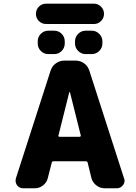

<svg xmlns="http://www.w3.org/2000/svg" viewBox="-20 -1099 735 1041"><path d="M455.1 -217.8Q453.1 -224.6 445.3 -224.6H269.5Q262.7 -224.6 260.7 -217.8L239.3 -133.8Q233.4 -109.4 213.4 -93.8Q193.4 -78.1 168 -78.1H106.4Q85 -78.1 72.3 -94.7Q64.5 -106.4 64.5 -119.1Q64.5 -126 66.4 -132.8L253.9 -714.8Q261.7 -740.2 282.7 -755.4Q303.7 -770.5 329.1 -770.5H389.6Q416 -770.5 436.5 -755.4Q457 -740.2 464.8 -714.8L652.3 -132.8Q655.3 -126 655.3 -119.1Q655.3 -106.4 646.5 -94.7Q633.8 -78.1 612.3 -78.1H547.9Q522.5 -78.1 502.4 -93.8Q482.4 -109.4 475.6 -133.8ZM230.5 -968.8Q207 -968.8 190.9 -984.9Q174.8 -1001 174.8 -1023.9Q174.8 -1046.9 190.9 -1063Q207 -1079.1 230.5 -1079.1H489.3Q511.7 -1079.1 527.8 -1063Q543.9 -1046.9 543.9 -1023.9Q543.9 -1001 527.8 -984.9Q511.7 -968.8 489.3 -968.8ZM242.2 -805.7Q217.8 -805.7 201.2 -822.8Q184.6 -839.8 184.6 -863.3V-875Q184.6 -898.4 201.2 -915.5Q217.8 -932.6 242.2 -932.6H273.4Q297.9 -932.6 314.5 -915.5Q331.1 -898.4 331.1 -875V-863.3Q331.1 -839.8 314.5 -822.8Q297.9 -805.7 273.4 -805.7ZM444.3 -805.7Q420.9 -805.7 403.8 -822.8Q386.7 -839.8 386.7 -863.3V-875Q386.7 -898.4 403.8 -915.5Q420.9 -932.6 444.3 -932.6H477.5Q501 -932.6 518.1 -915.5Q535.2 -898.4 535.2 -875V-863.3Q535.2 -839.8 518.1 -822.8Q501 -805.7 477.5 -805.7ZM359.4 -598.6Q358.4 -599.6 356.9 -599.6Q355.5 -599.6 355.5 -598.6L296.9 -364.3Q295.9 -362.3 297.4 -359.9Q298.8 -357.4 301.8 -357.4H412.1Q415 -357.4 417 -359.9Q418.9 -362.3 418 -364.3Z"/></svg>

Font: Gen Jyuu Gothic Heavy
Style: Bold
Weight: 900
Designer: [Source Han Sans]
Ryoko NISHIZUKA  (kana & ideographs); Paul D. Hunt (Latin, Greek & Cyrillic); Wenlong ZHANG  (bopomofo
Version: Version 1.002.20150607